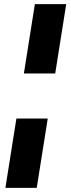

<svg xmlns="http://www.w3.org/2000/svg" viewBox="-20 -725 344 925"><path d="M95 -371 148 -705H299L246 -371ZM6 180 59 -154H210L157 180Z"/></svg>

Font: Nunito Sans 7pt Condensed Black
Style: Italic
Weight: 900
Width: 3
Italic angle: -9°
Designer: Vernon Adams
Foundry: Vernon Adams
Version: Version 3.101;gftools[0.9.27]